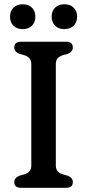

<svg xmlns="http://www.w3.org/2000/svg" viewBox="-20 -900 418 920"><path d="M247.5 -108Q247.5 -88.5 256.8 -78.8Q266 -69 282.5 -64L304.5 -58Q329 -48 329 -27.5Q329 0 296 0H81.5Q48.5 0 48.5 -27.5Q48.5 -48 73 -58L95 -64Q111 -69 120.5 -78.8Q130 -88.5 130 -108V-592Q130 -611.5 120.5 -621.2Q111 -631 95 -636L73 -642Q48.5 -652 48.5 -672.5Q48.5 -700 81.5 -700H296Q329 -700 329 -672.5Q329 -652 304.5 -642L282.5 -636Q266 -631 256.8 -621.2Q247.5 -611.5 247.5 -592ZM89 -760.5Q61 -760.5 44.5 -776.8Q28 -793 28 -820Q28 -847 44.5 -863.2Q61 -879.5 89 -879.5Q117 -879.5 133.2 -863.2Q149.5 -847 149.5 -820Q149.5 -793.5 133.2 -777Q117 -760.5 89 -760.5ZM288.5 -760.5Q260.5 -760.5 244 -776.8Q227.5 -793 227.5 -820Q227.5 -847 244 -863.2Q260.5 -879.5 288.5 -879.5Q316.5 -879.5 333 -863.2Q349.5 -847 349.5 -820Q349.5 -793.5 333 -777Q316.5 -760.5 288.5 -760.5Z"/></svg>

Font: Fraunces 9pt S100
Style: Regular
Weight: 400
Version: Version 1.000; ttfautohint (v1.8.3)